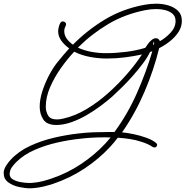

<svg xmlns="http://www.w3.org/2000/svg" viewBox="-103 -679 1005 1040"><path d="M60 341Q32 341 -1.5 333.5Q-35 326 -59 308Q-83 290 -83 259V252Q-80 234 -69 217Q-58 200 -45 186Q-2 140 59.5 111.5Q121 83 189.5 67Q258 51 322 44Q363 39 404 37.5Q445 36 486 36H517Q589 -62 639 -175.5Q689 -289 722 -401L710 -398Q697 -370 672.5 -337Q648 -304 618.5 -270.5Q589 -237 559 -207.5Q529 -178 505 -156Q479 -133 443 -106Q407 -79 366.5 -55.5Q326 -32 283.5 -17Q241 -2 202 -2Q151 -2 131.5 -32Q112 -62 112 -101Q112 -139 125.5 -182Q139 -225 160 -266Q181 -307 205 -338Q221 -358 238 -378Q255 -398 272 -417Q247 -434 229.5 -458Q212 -482 212 -510Q212 -517 214.5 -529.5Q217 -542 222.5 -552.5Q228 -563 237 -563Q244 -563 249.5 -558.5Q255 -554 255 -548Q255 -541 250 -532.5Q245 -524 245 -511Q245 -488 258.5 -469.5Q272 -451 292 -437Q370 -516 465.5 -573.5Q561 -631 679 -653Q711 -659 744 -659Q778 -659 809.5 -649.5Q841 -640 861.5 -620Q882 -600 882 -566Q882 -534 864 -506Q846 -478 817.5 -455.5Q789 -433 759 -418Q731 -302 680 -182.5Q629 -63 558 38Q584 40 620 47.5Q656 55 689.5 67Q723 79 742 95Q748 99 748 106Q748 111 744 115.5Q740 120 733 120Q730 120 727.5 118.5Q725 117 722 116Q709 107 694 100.5Q679 94 663 89Q633 79 600 74Q567 69 535 67Q525 80 515 92Q505 104 494 116Q433 182 354.5 234Q276 286 184 317Q159 325 132 331.5Q105 338 78 340Q74 340 69.5 340.5Q65 341 60 341ZM471 -391Q522 -391 579 -398Q636 -405 684 -420Q689 -428 698 -440.5Q707 -453 718.5 -462.5Q730 -472 742 -472Q750 -472 755.5 -467Q761 -462 763 -456Q794 -473 821 -502Q848 -531 848 -565Q848 -590 832 -604Q816 -618 792.5 -624Q769 -630 745 -630Q714 -630 684 -624Q573 -602 483 -548.5Q393 -495 319 -421Q354 -405 393 -398Q432 -391 471 -391ZM726 -436 730 -437Q732 -441 732 -443Q732 -445 731.5 -449.5Q731 -454 730 -454Q729 -450 728 -445.5Q727 -441 726 -436ZM206 -32Q215 -32 223.5 -33.5Q232 -35 241 -37Q304 -51 366.5 -88.5Q429 -126 485.5 -177Q542 -228 588.5 -282Q635 -336 666 -384Q620 -374 572 -368Q524 -362 476 -362Q431 -362 385 -370.5Q339 -379 299 -399Q263 -361 227.5 -311Q192 -261 168.5 -207Q145 -153 145 -101Q145 -75 157.5 -53.5Q170 -32 206 -32ZM54 312Q59 312 65 312Q71 312 76 311Q102 309 127.5 302.5Q153 296 176 288Q262 259 336 209.5Q410 160 467 99Q475 91 482 82Q489 73 497 66Q487 65 477 65Q467 65 457 65Q424 65 391.5 67Q359 69 327 73Q269 79 205.5 93.5Q142 108 84.5 133Q27 158 -14 198Q-26 210 -37 224.5Q-48 239 -50 256Q-51 258 -51 262Q-51 283 -32 293.5Q-13 304 11.5 308Q36 312 54 312Z"/></svg>

Font: Ms Madi
Style: Regular
Weight: 400
Designer: Robert E. Leuschke
Foundry: Robert E. Leuschke
Version: Version 1.010; ttfautohint (v1.8.3)